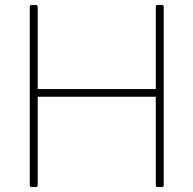

<svg xmlns="http://www.w3.org/2000/svg" viewBox="-20 -754 780 774"><path d="M108 0Q100 0 100 -8V-726Q100 -734 108 -734H124Q132 -734 132 -726V-395H608V-726Q608 -734 616 -734H632Q640 -734 640 -726V-8Q640 0 632 0H616Q608 0 608 -8V-364H132V-8Q132 0 124 0Z"/></svg>

Font: LINE Seed Sans App Thin
Style: Regular
Weight: 250
Designer: LINE VX Design & Dalton Maag Ltd & Sandoll Inc
Foundry: Dalton Maag Ltd
Version: Version 1.003